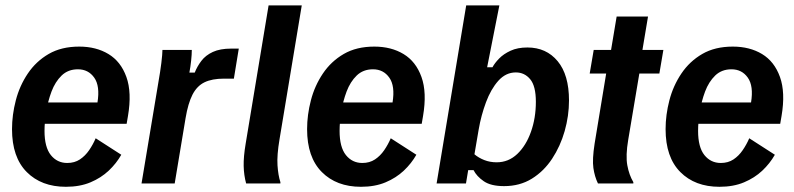

<svg xmlns="http://www.w3.org/2000/svg" viewBox="-20 -687 2975 719"><path d="M226.7 12.5Q135 12.5 80 -42.9Q25 -98.3 25 -203.3Q25 -256.7 39.2 -311.2Q53.3 -365.8 84.2 -411.7Q115 -457.5 162.5 -485Q210 -512.5 276.7 -512.5Q340 -512.5 386.2 -484.6Q432.5 -456.7 453.3 -398.8Q474.2 -340.8 459.2 -252.5L454.2 -223.3H116.7L119.2 -303.3H345Q355 -365 332.9 -396.2Q310.8 -427.5 271.7 -427.5Q235 -427.5 210.8 -404.2Q186.7 -380.8 172.9 -344.2Q159.2 -307.5 152.9 -268.3Q146.7 -229.2 146.7 -196.7Q146.7 -135.8 170.4 -106.2Q194.2 -76.7 231.7 -76.7Q259.2 -76.7 279.2 -90Q299.2 -103.3 313.8 -124.6Q328.3 -145.8 338.3 -169.2L434.2 -107.5Q415.8 -75 387.1 -47.9Q358.3 -20.8 318.8 -4.2Q279.2 12.5 226.7 12.5Z M510 0 573.3 -380Q580 -417.5 584.2 -451.2Q588.3 -485 588.3 -500H698.3Q698.3 -483.3 695.8 -460Q693.3 -436.7 689.2 -415H709.2Q718.3 -438.3 734.2 -459.2Q750 -480 777.1 -492.5Q804.2 -505 845.8 -505H874.2L855.8 -392.5H818.3Q774.2 -392.5 745.8 -378.8Q717.5 -365 700.8 -332.5Q684.2 -300 675 -245L634.2 0Z M901.7 0Q893.3 -30.8 892.5 -65.4Q891.7 -100 900 -149.2L985.8 -666.7H1110L1026.7 -165Q1016.7 -105.8 1019.2 -67.9Q1021.7 -30 1030 -5V0Z M1331.7 12.5Q1240 12.5 1185 -42.9Q1130 -98.3 1130 -203.3Q1130 -256.7 1144.2 -311.2Q1158.3 -365.8 1189.2 -411.7Q1220 -457.5 1267.5 -485Q1315 -512.5 1381.7 -512.5Q1445 -512.5 1491.2 -484.6Q1537.5 -456.7 1558.3 -398.8Q1579.2 -340.8 1564.2 -252.5L1559.2 -223.3H1221.7L1224.2 -303.3H1450Q1460 -365 1437.9 -396.2Q1415.8 -427.5 1376.7 -427.5Q1340 -427.5 1315.8 -404.2Q1291.7 -380.8 1277.9 -344.2Q1264.2 -307.5 1257.9 -268.3Q1251.7 -229.2 1251.7 -196.7Q1251.7 -135.8 1275.4 -106.2Q1299.2 -76.7 1336.7 -76.7Q1364.2 -76.7 1384.2 -90Q1404.2 -103.3 1418.8 -124.6Q1433.3 -145.8 1443.3 -169.2L1539.2 -107.5Q1520.8 -75 1492.1 -47.9Q1463.3 -20.8 1423.8 -4.2Q1384.2 12.5 1331.7 12.5Z M1867.5 10Q1818.3 10 1791.7 -8.3Q1765 -26.7 1753.3 -50H1733.3L1725 0H1615L1725.8 -666.7H1850L1804.2 -435H1824.2Q1832.5 -450.8 1849.2 -467.9Q1865.8 -485 1892.1 -497.1Q1918.3 -509.2 1955 -509.2Q2025.8 -509.2 2068.3 -457.9Q2110.8 -406.7 2110.8 -310.8Q2110.8 -253.3 2094.6 -196.2Q2078.3 -139.2 2047.5 -92.5Q2016.7 -45.8 1971.7 -17.9Q1926.7 10 1867.5 10ZM1840 -79.2Q1884.2 -79.2 1917.1 -110.4Q1950 -141.7 1968.3 -193.3Q1986.7 -245 1986.7 -305.8Q1986.7 -365 1965.4 -390.4Q1944.2 -415.8 1911.7 -415.8Q1874.2 -415.8 1846.2 -384.6Q1818.3 -353.3 1800 -304.2Q1781.7 -255 1772.5 -201.7L1756.7 -109.2Q1772.5 -95.8 1793.8 -87.5Q1815 -79.2 1840 -79.2Z M2219.2 0Q2206.7 -25.8 2202.1 -57.9Q2197.5 -90 2206.7 -149.2L2250 -411.7H2188.3L2203.3 -500H2268.3L2289.2 -625H2406.7L2385.8 -500H2464.2L2449.2 -411.7H2374.2L2332.5 -163.3Q2322.5 -104.2 2329.2 -67.9Q2335.8 -31.7 2351.7 -5V0Z M2674.2 12.5Q2582.5 12.5 2527.5 -42.9Q2472.5 -98.3 2472.5 -203.3Q2472.5 -256.7 2486.7 -311.2Q2500.8 -365.8 2531.7 -411.7Q2562.5 -457.5 2610 -485Q2657.5 -512.5 2724.2 -512.5Q2787.5 -512.5 2833.8 -484.6Q2880 -456.7 2900.8 -398.8Q2921.7 -340.8 2906.7 -252.5L2901.7 -223.3H2564.2L2566.7 -303.3H2792.5Q2802.5 -365 2780.4 -396.2Q2758.3 -427.5 2719.2 -427.5Q2682.5 -427.5 2658.3 -404.2Q2634.2 -380.8 2620.4 -344.2Q2606.7 -307.5 2600.4 -268.3Q2594.2 -229.2 2594.2 -196.7Q2594.2 -135.8 2617.9 -106.2Q2641.7 -76.7 2679.2 -76.7Q2706.7 -76.7 2726.7 -90Q2746.7 -103.3 2761.2 -124.6Q2775.8 -145.8 2785.8 -169.2L2881.7 -107.5Q2863.3 -75 2834.6 -47.9Q2805.8 -20.8 2766.2 -4.2Q2726.7 12.5 2674.2 12.5Z"/></svg>

Font: Familjen Grotesk SemiBold
Style: Italic
Weight: 600
Italic angle: -9.46201°
Designer: Anders Wikstroem, Jonas Baeckman, Matilda Gysing, Kristian Moeller
Foundry: Familjen STHLM AB
Version: Version 2.002